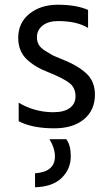

<svg xmlns="http://www.w3.org/2000/svg" viewBox="-20 -534 456 811"><path d="M381 -134Q381 -69 335 -30.5Q289 8 209 8Q116 8 59 -22V-100Q127 -60 205 -60Q251 -60 275 -78Q299 -96 299 -127Q299 -164 272.5 -184Q246 -204 184 -229Q126 -251 91.5 -285Q57 -319 57 -374Q57 -438 104.5 -476Q152 -514 224 -514Q303 -514 352 -492V-416Q305 -445 225 -445Q184 -445 160 -426Q136 -407 136 -377Q136 -359 143.5 -345.5Q151 -332 171.5 -319Q192 -306 201.5 -301Q211 -296 244 -283Q309 -257 345 -223.5Q381 -190 381 -134ZM279 126Q279 180 240.5 217.5Q202 255 128 257V198Q212 192 212 127Q212 92 189 54H260Q279 79 279 126Z"/></svg>

Font: Hind Siliguri Fixed
Style: Regular
Weight: 400
Designer: Jyotish Sonowal
Foundry: Indian Type Foundry
Version: Version 1.001;October 28, 2021;FontCreator 12.0.0.2565 64-bi